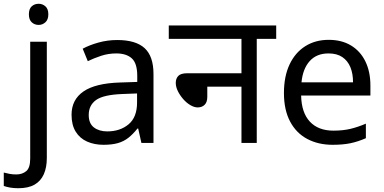

<svg xmlns="http://www.w3.org/2000/svg" viewBox="-75 -757 2033 1017"><path d="M22 240Q-3 240 -22 236.5Q-41 233 -55 228V157Q-40 161 -24 164Q-8 167 11 167Q43 167 64 149.5Q85 132 85 83V-536H173V80Q173 130 157 166Q141 202 108 221Q75 240 22 240ZM78 -681Q78 -710 93 -723.5Q108 -737 130 -737Q150 -737 165.5 -723.5Q181 -710 181 -681Q181 -653 165.5 -639Q150 -625 130 -625Q108 -625 93 -639Q78 -653 78 -681Z M546 -545Q644 -545 691 -502Q738 -459 738 -365V0H674L657 -76H653Q630 -47 605.5 -27.5Q581 -8 549.5 1Q518 10 473 10Q425 10 386.5 -7Q348 -24 326 -59.5Q304 -95 304 -149Q304 -229 367 -272.5Q430 -316 561 -320L652 -323V-355Q652 -422 623 -448Q594 -474 541 -474Q499 -474 461 -461.5Q423 -449 390 -433L363 -499Q398 -518 446 -531.5Q494 -545 546 -545ZM572 -259Q472 -255 433.5 -227Q395 -199 395 -148Q395 -103 422.5 -82Q450 -61 493 -61Q561 -61 606 -98.5Q651 -136 651 -214V-262Z M819 -622H1388V-551H1285V0H1204V-298H1023V-244Q1023 -216 1009 -202Q995 -188 972 -188Q954 -188 933.5 -200Q913 -212 895.5 -232Q878 -252 867 -274.5Q856 -297 856 -318Q856 -341 869.5 -355Q883 -369 917 -369H1204V-551H819Z M1666 -546Q1735 -546 1784.5 -516Q1834 -486 1860.5 -431.5Q1887 -377 1887 -304V-251H1520Q1522 -160 1566.5 -112.5Q1611 -65 1691 -65Q1742 -65 1781.5 -74.5Q1821 -84 1863 -102V-25Q1822 -7 1782 1.5Q1742 10 1687 10Q1611 10 1552.5 -21Q1494 -52 1461.5 -113.5Q1429 -175 1429 -264Q1429 -352 1458.5 -415Q1488 -478 1541.5 -512Q1595 -546 1666 -546ZM1665 -474Q1602 -474 1565.5 -433.5Q1529 -393 1522 -321H1795Q1795 -367 1781 -401Q1767 -435 1738.5 -454.5Q1710 -474 1665 -474Z"/></svg>

Font: lhindi15
Style: Regular
Weight: 400
Designer: Jelle Bosma - Monotype Design Team
Foundry: Monotype Imaging Inc.
Version: Version 2.006